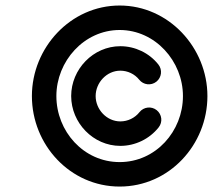

<svg xmlns="http://www.w3.org/2000/svg" viewBox="-20 -641 783 706"><path d="M492.9 -228.6C475.9 -207.1 449.8 -194.6 422.4 -194.6C372.4 -194.6 331.7 -238.5 331.7 -287.8C331.7 -337.1 372.4 -381.1 422.4 -381.1C449.3 -381.1 475.1 -369 491.9 -347.9C507.3 -328.5 535.6 -325.2 555.1 -340.7C574.5 -356.2 577.8 -384.5 562.3 -403.9C528.5 -446.4 476.6 -471.1 422.4 -471.1C322.9 -471.1 241.7 -386.6 241.7 -287.8C241.7 -189.1 322.9 -104.6 422.4 -104.6C477.2 -104.6 529.5 -129.8 563.5 -172.8C578.9 -192.2 575.6 -220.5 556.1 -236C536.6 -251.4 508.3 -248.1 492.9 -228.6ZM652.7 -287.8C652.7 -158.2 552.7 -45 420 -45C287.3 -45 187.3 -158.2 187.3 -287.8C187.3 -415.8 289 -530.7 420 -530.7C551 -530.7 652.7 -415.8 652.7 -287.8ZM97.3 -287.8C97.3 -108.7 237.7 45 420 45C602.3 45 742.7 -108.7 742.7 -287.8C742.7 -465.3 600.6 -620.7 420 -620.7C239.4 -620.7 97.3 -465.3 97.3 -287.8Z"/></svg>

Font: FRB American Cursive Guidelines Arrows Black
Style: Bold Italic
Weight: 900
Italic angle: -25°
Version: Version 2.0;Modular Font Editor K font №1